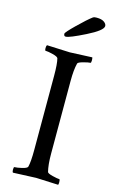

<svg xmlns="http://www.w3.org/2000/svg" viewBox="-128 -891 568 945"><g transform="rotate(15 155.5 -419.0)"><path d="M113.3 -510.7Q113.3 -571.3 106.4 -597.7Q103.5 -605.5 78.6 -611.8Q53.7 -618.2 41 -618.2Q37.1 -618.2 37.1 -630.9Q37.1 -642.6 41 -646.5Q153.3 -641.6 158.2 -641.6Q173.8 -641.6 271.5 -646.5Q273.4 -640.6 273.4 -631.8Q273.4 -618.2 269.5 -618.2Q259.8 -618.2 234.4 -611.3Q209 -604.5 207 -597.7Q198.2 -563.5 198.2 -506.8V-135.7Q198.2 -79.1 207 -44.9Q209 -38.1 234.4 -31.7Q259.8 -25.4 269.5 -25.4Q273.4 -25.4 273.4 -10.7Q273.4 -2.9 271.5 2.9Q173.8 -2 158.2 -2Q153.3 -2 41 2.9Q37.1 -1 37.1 -11.7Q37.1 -25.4 41 -25.4Q53.7 -25.4 78.6 -31.2Q103.5 -37.1 106.4 -44.9Q113.3 -71.3 113.3 -131.8ZM108.4 -723.6Q108.4 -730.5 153.3 -774.4Q198.2 -818.4 224.6 -837.9Q230.5 -840.8 242.2 -840.8Q267.6 -840.8 280.3 -831.5Q293 -822.3 293 -811.5Q293 -789.1 214.8 -750Q136.7 -710.9 118.2 -710.9Q108.4 -710.9 108.4 -723.6Z"/></g></svg>

Font: Crimson Text
Style: Regular
Weight: 400
Version: Version 0.13